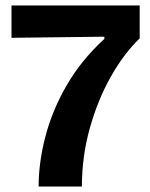

<svg xmlns="http://www.w3.org/2000/svg" viewBox="-20 -681 549 701"><path d="M121 0Q121 -88 146 -183.5Q171 -279 224 -370.5Q277 -462 361 -539V-547L22 -543V-661H490V-541Q431 -484 383.5 -399Q336 -314 307.5 -211.5Q279 -109 279 0Z"/></svg>

Font: Bricolage Grotesque 10pt Bricolage Grotesque 10pt Regular
Style: Bold
Weight: 700
Designer: Mathieu Triay
Foundry: Atelier Triay
Version: Version 1.000; ttfautohint (v1.8.4.7-5d5b);gftools[0.9.32]